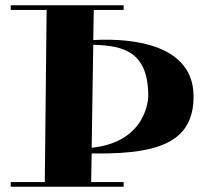

<svg xmlns="http://www.w3.org/2000/svg" viewBox="-20 -705 785 733"><path d="M21 -667H158L151 -10H21V8H452V-10H328L330 -119H359C593 -119 719 -167 719 -337C719 -562 420 -557 336 -552L338 -667H452V-685H21ZM546 -338C546 -338 546 -163 330 -141L336 -534C453 -531 546 -507 546 -338Z"/></svg>

Font: Purple Purse
Style: Regular
Weight: 400
Designer: Astigmatic (AOETI)
Foundry: Astigmatic (AOETI)
Version: Version 1.000